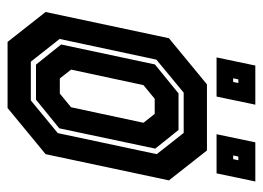

<svg xmlns="http://www.w3.org/2000/svg" viewBox="-116 -596 711 520"><g transform="rotate(90 240.0 -335.5)"><path d="M93 0 12 -103 83 -437 208 -540H387L468 -437L397 -103L272 0ZM146.5 -63H251.5L340 -136L397 -404L339.5 -477H230.5L141 -403L85 -141ZM154.5 -77 100 -145 154 -399 232.5 -463H331.5L382 -400L327 -140L249.5 -77ZM192 -141.5H233L270 -172L312 -368L288 -398.5H247L210 -368L168 -172ZM343 -566 365 -671H471L449 -566ZM135 -566 157 -671H263L241 -566ZM191.5 -611H201.5L204.5 -625H194.5ZM400.5 -611H410.5L413.5 -625H403.5Z"/></g></svg>

Font: Tourney Condensed Regular
Style: Bold Italic
Weight: 700
Width: 3
Italic angle: -12°
Designer: Tyler Finck
Foundry: Etcetera Type Co
Version: Version 1.010; ttfautohint (v1.8.3)